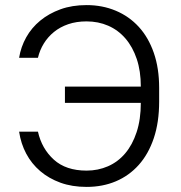

<svg xmlns="http://www.w3.org/2000/svg" viewBox="-20 -727 710 754"><path d="M320 7Q263 7 217.5 -9.5Q172 -26 138 -55Q104 -84 83 -123.5Q62 -163 55 -210H129Q144 -143 191.5 -100Q239 -57 320 -57Q365 -57 404 -74Q443 -91 471.5 -124.5Q500 -158 516.5 -208Q533 -258 533 -323H235V-387H533Q533 -448 517 -495.5Q501 -543 472.5 -576Q444 -609 405 -626Q366 -643 320 -643Q280 -643 248 -632Q216 -621 192 -601.5Q168 -582 152 -556Q136 -530 129 -500H55Q62 -543 83 -580.5Q104 -618 138 -646Q172 -674 217.5 -690.5Q263 -707 320 -707Q382 -707 434.5 -685Q487 -663 525 -621.5Q563 -580 584 -519.5Q605 -459 605 -382V-328Q605 -247 584 -184.5Q563 -122 525 -79.5Q487 -37 435 -15Q383 7 320 7Z"/></svg>

Font: PT Root UI
Style: Regular
Weight: 400
Designer: Vitaly Kuzmin
Foundry: ParaType Ltd.
Version: Version 2.001G